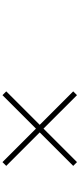

<svg xmlns="http://www.w3.org/2000/svg" viewBox="431 -1129 638 1540"><g transform="rotate(-90 750.0 -359.0)"><path d="M219.7 -60.5 189.5 -90.8 458 -359.4 189.5 -627.9 219.7 -658.2 488.3 -389.6 756.8 -658.2 787.1 -627.9 518.6 -359.4 787.1 -90.8 756.8 -60.5 488.3 -329.1Z"/></g></svg>

Font: Bpmf GenYo Min R
Style: R
Weight: 400
Foundry: But Ko
Version: Version 1.320